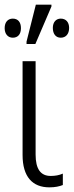

<svg xmlns="http://www.w3.org/2000/svg" viewBox="-21 -795 317 825"><path d="M93 -606H131L200 -767V-775H133L93 -616ZM34 -633C56 -633 69 -648 69 -674C69 -700 56 -715 34 -715C13 -715 -1 -700 -1 -674C-1 -649 13 -633 34 -633ZM240 -633C262 -633 276 -649 276 -675C276 -700 262 -715 240 -715C220 -715 206 -700 206 -675C206 -649 219 -633 240 -633ZM191 10C216 10 234 6 249 0V-49C233 -42 216 -39 197 -39C154 -39 132 -68 132 -131V-532H76V-129C76 -35 119 10 191 10Z"/></svg>

Font: Noto Sans SemiCondensed Light
Style: Regular
Weight: 300
Width: 4
Designer: Monotype Design Team
Foundry: Monotype Imaging Inc.
Version: Version 2.013